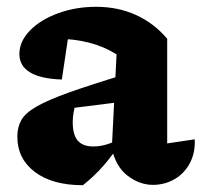

<svg xmlns="http://www.w3.org/2000/svg" viewBox="-20 -534 593 565"><path d="M430 10Q391 10 356 -16.5Q321 -43 309 -97L323 -374Q250 -420 145 -420Q131 -420 116.5 -418.5Q102 -417 88 -415L186 -461L162 -300Q100 -302 68.5 -321Q37 -340 37 -375Q37 -412 68 -444Q99 -476 151 -495Q203 -514 263 -514Q327 -514 380 -490Q433 -466 472 -420V-112L553 -124Q555 -85 539 -54.5Q523 -24 494 -7Q465 10 430 10ZM224 11Q134 11 82.5 -28Q31 -67 31 -132Q31 -160 43 -181Q55 -202 88.5 -221Q122 -240 183.5 -262Q245 -284 344 -314V-235L153 -211L203 -232Q199 -217 196.5 -202.5Q194 -188 194 -175Q194 -137 209 -120Q224 -103 254 -103Q274 -103 294 -109Q314 -115 336 -127V-116Q312 -78 285 -47Q258 -16 224 11Z"/></svg>

Font: Piazzolla Thin Black
Style: Regular
Weight: 900
Version: Version 2.005